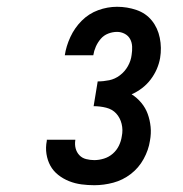

<svg xmlns="http://www.w3.org/2000/svg" viewBox="-20 -863 540 566"><path d="M258 -317Q239 -317 220 -319.5Q201 -322 183.5 -329Q166 -336 151.5 -347.5Q137 -359 128.5 -374.5Q120 -390 117 -409Q114 -428 118 -448Q118 -449 118 -449.5Q118 -450 118 -451H202Q202 -451 202 -450.5Q202 -450 202 -450Q200 -437 203 -425.5Q206 -414 214 -405.5Q222 -397 234 -394Q246 -391 258 -391Q272 -391 286.5 -395.5Q301 -400 312.5 -410Q324 -420 330.5 -433.5Q337 -447 339 -461Q343 -480 338.5 -498Q334 -516 322.5 -528.5Q311 -541 293 -545.5Q275 -550 256 -550L268 -623Q285 -623 302 -626.5Q319 -630 333.5 -641Q348 -652 357 -668Q366 -684 368 -701Q370 -713 369.5 -725.5Q369 -738 363.5 -748Q358 -758 347.5 -763.5Q337 -769 325 -769Q312 -769 299 -764Q286 -759 277 -748.5Q268 -738 262.5 -725.5Q257 -713 255 -700H171Q175 -727 187.5 -754Q200 -781 221 -802Q242 -823 269.5 -833Q297 -843 325 -843Q355 -843 382.5 -833.5Q410 -824 427.5 -802.5Q445 -781 451 -751.5Q457 -722 452 -692Q449 -675 442 -659Q435 -643 424 -628.5Q413 -614 398.5 -603Q384 -592 368 -585Q384 -575 396.5 -560Q409 -545 415.5 -527Q422 -509 424 -489Q426 -469 422 -448Q418 -421 403.5 -394.5Q389 -368 365.5 -350Q342 -332 314 -324.5Q286 -317 258 -317Z"/></svg>

Font: Iosevka SS04 Semibold Oblique
Style: Regular
Weight: 600
Italic angle: -9°
Monospace: yes
Designer: Belleve Invis
Foundry: Belleve Invis
Version: Version 19.0.0; ttfautohint (v1.8.4)